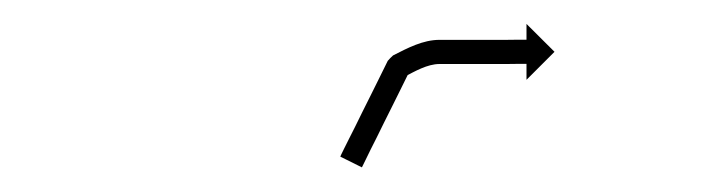

<svg xmlns="http://www.w3.org/2000/svg" viewBox="-20 -600 590 159"><path d="M262.6 -472.1C262.3 -471.5 262.1 -470.9 261.8 -470.3L279.7 -461.4C280 -462 280.3 -462.6 280.6 -463.2C281.4 -464.9 282.2 -466.6 283.1 -468.3C284.3 -470.9 285.6 -473.5 286.9 -476.1C288.6 -479.5 290.3 -482.8 292 -486.2C294 -490.2 295.9 -494.2 297.9 -498.2C300.1 -502.7 302.4 -507.1 304.6 -511.6C306.9 -516.4 309.3 -521.2 311.7 -525.9C314.1 -530.9 316.6 -535.8 319 -540.7C319.2 -541 317.9 -539.8 316.7 -538.6C315.5 -537.4 314.4 -536.1 314.7 -536.3C323.3 -540.8 333.9 -547 344 -547C349.4 -547 354.7 -547 360 -547C365 -547 370 -547 375 -547C379.4 -547 383.9 -547 388.4 -547C392.1 -547 395.9 -547 399.7 -547C402.6 -547 405.5 -547 408.4 -547.1C410.3 -547.1 412.2 -547.1 414 -547.1C414.7 -547.1 415.4 -547.1 416 -547.1L416 -533.9L439.2 -557.1L416 -580.2L416 -567.1C415.3 -567.1 414.7 -567.1 414 -567.1C412.1 -567.1 410.3 -567.1 408.4 -567.1C405.5 -567 402.6 -567 399.7 -567C395.9 -567 392.1 -567 388.3 -567C383.9 -567 379.4 -567 375 -567C370 -567 365 -567 360 -567C354.7 -567 349.4 -567 344 -567C330.2 -567 317.5 -560.2 305.5 -554.1C305.2 -553.9 304.2 -552.9 303.2 -551.9C302.2 -550.9 301.3 -549.9 301.1 -549.6C298.7 -544.7 296.2 -539.8 293.8 -534.8C291.4 -530 289 -525.3 286.7 -520.5C284.4 -516 282.2 -511.6 280 -507.1C278 -503.1 276 -499.1 274.1 -495.1C272.4 -491.7 270.7 -488.4 269 -485C267.7 -482.4 266.4 -479.8 265.1 -477.2C264.3 -475.5 263.5 -473.8 262.6 -472.1Z"/></svg>

Font: FRB American Cursive Just Arrows
Style: Bold Italic
Weight: 700
Italic angle: -25°
Version: Version 2.0;Modular Font Editor K font №1